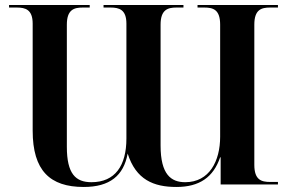

<svg xmlns="http://www.w3.org/2000/svg" viewBox="-20 -734 1158 764"><path d="M313 10C417 10 472 -35 488 -123C521 -19 591 10 682 10C774 10 829 -29 856 -108H858V0H1086V-10H1055C1020 -10 992 -18 992 -78V-636C992 -696 1020 -704 1055 -704H1086V-714H766V-704H793C828 -704 856 -696 856 -636V-190C856 -93 813 -9 717 -9C661 -9 619 -39 619 -155V-636C619 -696 648 -704 682 -704H710V-714H392V-704H420C454 -704 483 -696 483 -640V-183C483 -75 438 -9 344 -9C281 -9 246 -42 246 -150V-636C246 -696 275 -704 309 -704H337V-714H16V-704H47C81 -704 110 -696 110 -640V-214C110 -55 179 10 313 10Z"/></svg>

Font: Noto Serif Display SemiBold
Style: Regular
Weight: 600
Designer: Monotype Design Team
Foundry: Monotype Imaging Inc.
Version: Version 2.009